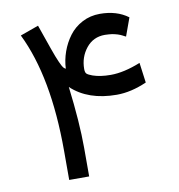

<svg xmlns="http://www.w3.org/2000/svg" viewBox="-75 -717 733 786"><g transform="rotate(-10 291.5 -324.0)"><path d="M133.8 -644 168.9 -543.5Q182.6 -504.4 191.9 -483.9Q201.2 -463.4 205.3 -458.5Q209.5 -453.6 215.3 -450.7Q216.8 -486.3 229 -520.8Q241.2 -555.2 262.7 -584Q284.2 -612.8 317.6 -630.4Q351.1 -647.9 391.1 -647.9Q461.4 -647.9 508.3 -612.8L481 -537.6Q479.5 -538.1 474.4 -540.8Q469.2 -543.5 467 -544.7Q464.8 -545.9 459.2 -548.3Q453.6 -550.8 449.7 -551.8Q445.8 -552.7 439.2 -554.7Q432.6 -556.6 426.8 -557.4Q420.9 -558.1 412.8 -558.8Q404.8 -559.6 396.5 -559.6Q348.1 -559.6 318.6 -522.7Q289.1 -485.8 289.1 -436.5Q289.1 -421.9 294.9 -416.5Q300.8 -411.1 317.9 -404.8Q348.6 -394 392.6 -394Q447.3 -394 516.6 -421.9L527.8 -338.4Q462.4 -309.6 402.8 -309.6Q284.2 -309.6 214.4 -375Q232.9 -224.1 232.9 -119.6V0H149.9V-121.1Q149.9 -428.7 57.6 -616.7Z"/></g></svg>

Font: Vazir FD-WOL
Style: FD-WOL
Weight: 400
Foundry: Based on Dejavu fonts, by Saber Rastikerdar
Version: Version 26.0.0